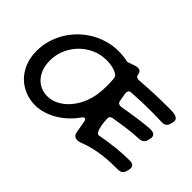

<svg xmlns="http://www.w3.org/2000/svg" viewBox="-100 -826 1167 1167"><g transform="rotate(45 483.0 -243.0)"><path d="M388.2 -533.2Q407.7 -533.2 428.7 -531.2Q449.7 -529.3 471.2 -523.9L523.9 -542Q529.3 -543.5 534.2 -544.2Q539.1 -544.9 543 -544.9Q564.9 -544.9 570.8 -523.9L571.8 -516.1Q574.2 -503.9 581.5 -499.5Q588.9 -495.1 601.1 -495.1Q665 -500.5 729.2 -502.7Q793.5 -504.9 858.9 -504.9Q872.6 -504.9 885.3 -503.7Q897.9 -502.4 907.7 -499Q917.5 -495.6 923.3 -489Q929.2 -482.4 929.2 -472.2Q929.2 -468.3 928.5 -465.1Q927.7 -461.9 926.8 -458L923.8 -446.8Q916.5 -413.1 881.8 -413.1Q858.4 -413.1 834.7 -414.1Q811 -415 787.1 -415Q703.6 -415 620.1 -409.2Q606.4 -408.2 602.3 -400.9Q598.1 -393.6 598.1 -380.9L607.9 -325.2Q610.4 -312.5 617.7 -308.3Q625 -304.2 637.2 -304.2Q665 -309.1 697.8 -314.5Q730.5 -319.8 762 -324.2Q793.5 -328.6 820.6 -331.3Q847.7 -334 865.2 -334Q882.3 -334 892.1 -326.4Q901.9 -318.8 901.9 -303.2Q901.9 -299.8 900.9 -295.4Q899.9 -291 897 -278.8Q893.1 -261.7 882.1 -253.4Q871.1 -245.1 854 -244.1Q802.2 -241.7 751.2 -234.9Q700.2 -228 649.9 -219.2Q639.6 -216.8 634.3 -211.9Q628.9 -207 628.9 -198.2Q628.9 -185.5 630.6 -166.3Q632.3 -147 636.5 -129.2Q640.6 -111.3 647 -98.6Q653.3 -85.9 662.1 -85.9Q664.6 -85.9 666.5 -85.9Q668.5 -85.9 670.9 -86.9Q729 -97.7 788.3 -104.2Q847.7 -110.8 907.2 -110.8Q943.8 -110.8 943.8 -80.1Q943.8 -77.1 943.4 -73.5Q942.9 -69.8 941.9 -65.9L939 -56.2Q931.6 -21 896 -21Q864.3 -21 831.3 -19.8Q798.3 -18.6 763.7 -14.2Q729 -9.8 693.1 -1.2Q657.2 7.3 620.1 22Q604.5 27.8 594.2 27.8Q583.5 27.8 576.4 24.4Q569.3 21 564.9 15.6Q560.5 10.3 558.3 2.9Q556.2 -4.4 555.2 -12.2L543 -82Q540 -100.1 529.8 -100.1Q522 -100.1 513.2 -87.9Q491.2 -56.2 462.6 -29.3Q434.1 -2.4 401.4 17.1Q368.7 36.6 332.8 47.9Q296.9 59.1 261.2 59.1Q216.3 59.1 175 42.7Q133.8 26.4 102.5 -4.4Q71.3 -35.2 52.7 -80.1Q34.2 -125 34.2 -182.1Q34.2 -230 47.4 -274.7Q60.5 -319.3 84.2 -358.4Q107.9 -397.5 140.6 -429.7Q173.3 -461.9 212.6 -484.9Q252 -507.8 296.6 -520.5Q341.3 -533.2 388.2 -533.2ZM481.9 -254.9Q484.9 -275.4 486.3 -294.4Q487.8 -313.5 487.8 -333Q487.8 -364.3 484.9 -396Q483.9 -409.7 471.9 -418.7Q460 -427.7 443.4 -433.1Q426.8 -438.5 408.2 -440.7Q389.6 -442.9 376 -442.9Q323.7 -442.9 279.3 -422.4Q234.9 -401.9 202.1 -367.7Q169.4 -333.5 151.1 -289.6Q132.8 -245.6 132.8 -198.2Q132.8 -155.8 145 -124.5Q157.2 -93.3 177 -72.8Q196.8 -52.2 222.2 -42.2Q247.6 -32.2 273.9 -32.2Q312.5 -32.2 346.9 -50Q381.3 -67.9 408.9 -98.4Q436.5 -128.9 455.6 -169.4Q474.6 -210 481.9 -254.9Z"/></g></svg>

Font: Gochi Hand
Style: Regular
Weight: 400
Designer: Juan Pablo del Peral
Foundry: Juan Pablo del Peral
Version: Version 1.001